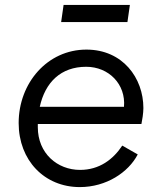

<svg xmlns="http://www.w3.org/2000/svg" viewBox="-20 -750 657 782"><path d="M305 12C413 12 503 -48 541 -121L478 -157C441 -101 385 -58 306 -58C214 -58 134 -125 134 -232V-245H556C559 -259 564 -289 564 -310C564 -432 480 -548 332 -548C173 -548 56 -412 56 -249C56 -97 161 12 305 12ZM142 -315C164 -415 228 -478 331 -478C423 -478 493 -407 485 -315ZM229 -660H499L509 -730H239Z"/></svg>

Font: Mluvka
Style: Italic
Weight: 400
Italic angle: -8°
Designer: Modified by Jiří Krblich, Original typeface by Gumpita Rahayu
Foundry: Gumpita Rahayu & Jiří Krblich
Version: Version 2.000;Glyphs 3.1.1 (3134)